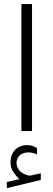

<svg xmlns="http://www.w3.org/2000/svg" viewBox="-20 -658 267 963"><path d="M76.7 240.7Q59.6 223.6 46.1 203.9Q32.7 184.1 32.7 154.3Q32.7 121.6 50.8 99.1Q62.5 84.5 79.6 77.1Q96.7 69.8 114.7 69.8Q132.3 69.8 143.1 73.7Q153.8 77.6 165.5 84.5L166 116.2Q143.6 106.4 121.6 106.4Q111.8 106.4 99.6 109.9Q87.4 113.3 78.1 122.1Q71.3 127.9 67.1 137.5Q63 147 63 160.6Q63.5 179.2 76.2 195.8Q88.9 212.4 114.7 219.7Q116.2 220.2 119.4 221.4Q122.6 222.7 127.4 222.7Q131.3 222.7 133.8 222.2L184.6 211.4V244.6L14.2 285.6V254.9ZM87.4 -637.7H140.6V-0.5H87.4Z"/></svg>

Font: Vazir Thin
Style: Thin
Weight: 100
Designer: Saber Rastikerdar
Foundry: Saber Rastikerdar
Version: Version 30.0.0